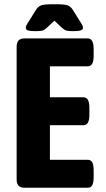

<svg xmlns="http://www.w3.org/2000/svg" viewBox="-20 -880 497 900"><path d="M58 -40V-660Q58 -681 67 -690.5Q76 -700 95 -700H390Q405 -700 412 -688Q419 -676 419 -650V-619Q419 -593 412 -581Q405 -569 390 -569H214V-424H370Q385 -424 392 -412Q399 -400 399 -374V-343Q399 -317 392 -305Q385 -293 370 -293H214V-131H391Q406 -131 412.5 -119Q419 -107 419 -81V-50Q419 -24 412.5 -12Q406 0 391 0H95Q76 0 67 -9.5Q58 -19 58 -40ZM101 -750Q101 -759 110 -772L147 -831Q158 -850 173 -855Q188 -860 223 -860H247Q282 -860 297 -855Q312 -850 323 -831L360 -772Q369 -759 369 -750Q369 -741 358 -737.5Q347 -734 324 -734Q301 -734 291.5 -736.5Q282 -739 269 -751L235 -783L201 -751Q188 -739 178.5 -736.5Q169 -734 146 -734Q123 -734 112 -737Q101 -740 101 -750Z"/></svg>

Font: Asap Condensed
Style: Bold
Weight: 700
Designer: Pablo Cosgaya
Foundry: Omnibus-Type
Version: Version 1.010; ttfautohint (v1.8)